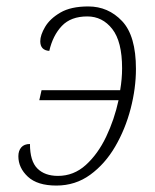

<svg xmlns="http://www.w3.org/2000/svg" viewBox="-20 -566 482 596"><path d="M155 10Q96 10 66.5 -17.5Q37 -45 37 -81Q37 -98 46 -108.5Q55 -119 73 -119Q73 -66 96 -43Q119 -20 160 -20Q209 -20 246.5 -54Q284 -88 309.5 -141.5Q335 -195 348 -255H102L109 -286H353Q359 -321 359 -354Q359 -437 328.5 -476Q298 -515 251 -515Q200 -515 172 -485.5Q144 -456 133 -408Q105 -410 105 -438Q105 -457 120 -482.5Q135 -508 167.5 -527Q200 -546 254 -546Q316 -546 359 -500.5Q402 -455 402 -352Q402 -292 385.5 -228.5Q369 -165 337.5 -111Q306 -57 260 -23.5Q214 10 155 10Z"/></svg>

Font: Noto Serif SemiCondensed ExtraLight
Style: Italic
Weight: 200
Width: 4
Italic angle: -12°
Designer: Monotype Design Team
Foundry: Monotype Imaging Inc.
Version: Version 2.013